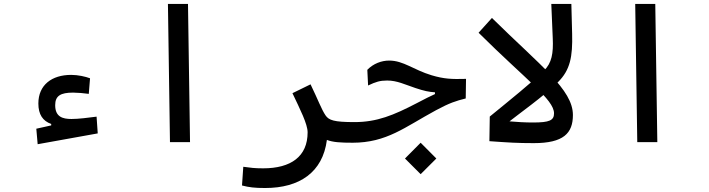

<svg xmlns="http://www.w3.org/2000/svg" viewBox="-20 -713 3556 963"><path d="M168.9 10.3 470.2 -43.9 464.4 -127.9C423.3 -122.6 373.5 -116.2 338.4 -116.2C293.9 -116.2 256.8 -127 256.8 -185.5C256.8 -232.4 283.7 -248.5 346.7 -248.5C367.2 -248.5 402.3 -245.6 425.3 -242.2L431.6 -320.3C408.7 -329.1 370.6 -337.4 336.9 -337.4C240.2 -337.4 172.4 -287.1 172.4 -193.8C172.4 -138.7 194.8 -106 236.8 -91.3V-84L162.1 -67.4Z M832.5 0H933.1L922.9 -693.4H822.3Z M1619.6 -11.2C1649.9 0.5 1686.5 2.9 1752 2.9C1775.4 2.9 1794.4 -10.3 1794.4 -56.2C1794.4 -90.8 1782.7 -100.6 1757.8 -100.6C1655.3 -100.6 1629.4 -109.9 1612.8 -134.3C1592.3 -164.6 1575.7 -211.4 1537.6 -290L1446.8 -245.6C1484.9 -165 1522.9 -90.8 1522.9 -49.3C1522.9 71.8 1439.5 131.3 1299.8 131.3C1255.9 131.3 1237.3 128.4 1200.2 123.5L1193.8 217.3C1229.5 226.6 1257.3 230 1309.6 230C1482.4 230 1598.6 151.4 1619.6 -11.2Z M1748 2.9C1919.9 2.9 2009.8 -75.2 2167 -160.2C2234.9 -196.8 2267.1 -207 2315.9 -219.2L2317.4 -317.4C2245.1 -315.4 2207.5 -316.9 2145 -335.4C2053.7 -362.8 2003.9 -409.2 1932.1 -409.2C1894 -409.2 1853 -394.5 1822.3 -362.8L1826.2 -284.2C1865.2 -302.7 1885.7 -309.1 1921.9 -309.1C1971.7 -309.1 2010.7 -289.1 2063.5 -271.5C2107.4 -256.8 2130.9 -252 2161.6 -250V-241.2C2136.7 -230 2110.8 -216.8 2070.8 -195.8C1953.6 -134.8 1870.6 -100.6 1757.8 -100.6C1735.8 -100.6 1723.6 -82.5 1723.6 -51.3C1723.6 -11.2 1732.4 2.9 1748 2.9ZM2089.8 160.6 2168.5 82 2089.8 2.9 2011.2 82Z M2657.2 4.9C2806.2 4.9 2853.5 -44.4 2853.5 -136.2C2853.5 -263.7 2691.4 -382.8 2447.3 -623L2380.4 -548.8C2619.1 -312 2758.8 -213.9 2758.8 -144.5C2758.8 -108.9 2735.4 -98.6 2653.3 -98.6C2613.8 -98.6 2578.1 -100.6 2511.7 -106L2436.5 -128.4L2434.6 -4.9C2531.2 2 2575.2 4.9 2657.2 4.9Z M2508.8 -83C2592.3 -150.9 2698.7 -222.7 2778.3 -300.8C2840.3 -361.8 2852.5 -429.2 2849.6 -543.5L2845.7 -693.4H2745.1L2752.4 -521C2755.9 -445.8 2747.6 -396.5 2708 -358.4C2640.6 -293.9 2540 -212.9 2436.5 -128.4Z M3176.3 0H3276.9L3266.6 -693.4H3166Z"/></svg>

Font: CaskaydiaCove Nerd Font
Style: Regular
Weight: 400
Designer: Aaron Bell
Foundry: Saja Typeworks
Version: Version 2111.1;Nerd Fonts 2.3.3